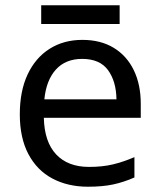

<svg xmlns="http://www.w3.org/2000/svg" viewBox="-20 -697 604 727"><path d="M292 -546Q361 -546 410.5 -516Q460 -486 486.5 -431.5Q513 -377 513 -304V-251H146Q148 -160 192.5 -112.5Q237 -65 317 -65Q368 -65 407.5 -74.5Q447 -84 489 -102V-25Q448 -7 408 1.5Q368 10 313 10Q237 10 178.5 -21Q120 -52 87.5 -113.5Q55 -175 55 -264Q55 -352 84.5 -415Q114 -478 167.5 -512Q221 -546 292 -546ZM291 -474Q228 -474 191.5 -433.5Q155 -393 148 -321H421Q420 -389 389 -431.5Q358 -474 291 -474ZM433 -677V-606H136V-677Z"/></svg>

Font: Noto Sans Tamil Supplement
Style: Regular
Weight: 400
Designer: Ek Type
Foundry: Ek Type
Version: Version 2.001; ttfautohint (v1.8.4.7-5d5b)